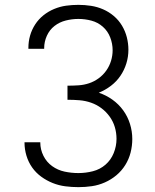

<svg xmlns="http://www.w3.org/2000/svg" viewBox="-20 -763 640 791"><path d="M303 8Q276 8 249 4.5Q222 1 197 -9Q172 -19 150 -35Q128 -51 112.5 -73Q97 -95 89 -121.5Q81 -148 81 -175Q81 -175 81 -175.5Q81 -176 81 -177H146Q146 -176 146 -176Q146 -176 146 -176Q146 -147 159 -121Q172 -95 195 -78.5Q218 -62 246 -56Q274 -50 303 -50Q333 -50 362.5 -57.5Q392 -65 414.5 -84.5Q437 -104 448.5 -132.5Q460 -161 460 -191Q460 -216 453 -239.5Q446 -263 431.5 -283Q417 -303 397.5 -317.5Q378 -332 355 -340Q332 -348 307.5 -350Q283 -352 258 -352V-410Q281 -410 303.5 -411.5Q326 -413 347 -420Q368 -427 386.5 -440.5Q405 -454 418 -472.5Q431 -491 437.5 -512.5Q444 -534 444 -556Q444 -583 434 -609Q424 -635 403.5 -653Q383 -671 356.5 -678Q330 -685 303 -685Q277 -685 251 -678.5Q225 -672 204.5 -656Q184 -640 173 -615.5Q162 -591 162 -565Q162 -564 162 -563Q162 -562 162 -562H97Q97 -563 97 -564Q97 -565 97 -566Q97 -592 104 -616.5Q111 -641 125 -662.5Q139 -684 159 -700Q179 -716 203 -726Q227 -736 252 -739.5Q277 -743 303 -743Q329 -743 355 -739Q381 -735 405 -724.5Q429 -714 449 -697Q469 -680 482.5 -657.5Q496 -635 502.5 -609.5Q509 -584 509 -558Q509 -529 500.5 -501.5Q492 -474 476 -450.5Q460 -427 437 -409.5Q414 -392 387 -381Q417 -371 443 -352.5Q469 -334 487.5 -308.5Q506 -283 515.5 -252.5Q525 -222 525 -190Q525 -162 518 -134.5Q511 -107 496 -83Q481 -59 459.5 -41Q438 -23 412 -11.5Q386 0 358.5 4Q331 8 303 8Z"/></svg>

Font: Iosevka SS04 Light Extended
Style: Regular
Weight: 300
Width: 7
Monospace: yes
Designer: Belleve Invis
Foundry: Belleve Invis
Version: Version 19.0.0; ttfautohint (v1.8.4)